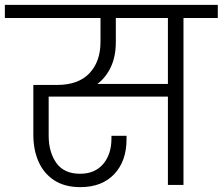

<svg xmlns="http://www.w3.org/2000/svg" viewBox="-49 -760 915 789"><path d="M281 9Q217 9 174 -19Q131 -47 109.5 -95.5Q88 -144 88 -207V-411H186Q273 -411 318.5 -459Q364 -507 364 -588V-686H-29V-740H846V-686H705V0H641V-363H151V-203Q151 -135 182.5 -90.5Q214 -46 280 -46Q341 -46 375 -86Q409 -126 409 -191V-202H471Q471 -198 471 -194Q471 -190 471 -188Q471 -98 420.5 -44.5Q370 9 281 9ZM427 -588Q427 -528 406.5 -484.5Q386 -441 351 -415H641V-686H427Z"/></svg>

Font: Poppins Light
Style: Regular
Weight: 300
Designer: Ninad Kale (Devanagari), Jonny Pinhorn (Latin)
Version: Version 5.002